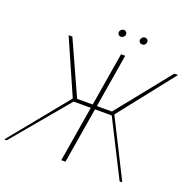

<svg xmlns="http://www.w3.org/2000/svg" viewBox="-169 -1018 1155 1164"><g transform="rotate(20 408.5 -436.0)"><path d="M495.7 -727.3 438.6 -382.1H535.5L812.5 -727.3H836.6L555.4 -370.7L741.5 0H724.4L542.6 -359.4H434.7L375 0H348L407.7 -359.4H296.9L-4.3 0H-19.9L285.5 -375L130.7 -727.3H154.8L311.1 -382.1H411.6L468.8 -727.3ZM568.2 -826.7Q557.5 -826.7 551.1 -834.7Q544.7 -842.7 546.9 -852.3Q548.7 -859.7 555.6 -865.9Q562.5 -872.2 571 -872.2Q581.7 -872.2 588.4 -864.5Q595.2 -856.9 592.3 -846.6Q587.4 -826.7 568.2 -826.7ZM431.8 -826.7Q421.2 -826.7 414.8 -834.2Q408.4 -841.6 410.5 -852.3Q412.3 -860.1 419.2 -866.1Q426.1 -872.2 434.7 -872.2Q445.3 -872.2 451.5 -864.7Q457.7 -857.2 456 -846.6Q454.9 -839.1 447.6 -832.9Q440.3 -826.7 431.8 -826.7Z"/></g></svg>

Font: Inter Thin  BETA
Style: Italic
Weight: 100
Italic angle: -9.39999°
Designer: Rasmus Andersson
Foundry: rsms
Version: Version 3.011;git-f93a4a705